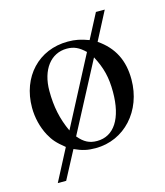

<svg xmlns="http://www.w3.org/2000/svg" viewBox="-102 -629 704 819"><g transform="rotate(-15 250.0 -219.5)"><path d="M437 -551H398L341 -442C306 -455 282 -460 249 -460C120 -460 29 -363 29 -227C29 -183 40 -138 60 -101C76 -72 89 -57 125 -28L52 112H89L154 -11C189 5 212 10 247 10C374 10 470 -95 470 -234C470 -318 439 -380 372 -426ZM158 -92C131 -150 119 -207 119 -277C119 -370 166 -432 237 -432C268 -432 290 -422 317 -396ZM340 -366C369 -311 380 -267 380 -203C380 -86 336 -18 261 -18C227 -18 204 -30 179 -60Z"/></g></svg>

Font: STIXGeneral
Style: Regular
Weight: 400
Designer: MicroPress Inc., with final additions and corrections provided by Coen Hoffman, Elsevier (retired)
Version: Version 1.1.0